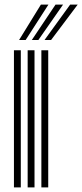

<svg xmlns="http://www.w3.org/2000/svg" viewBox="-20 -820 360 840"><path d="M161 0V-600H191V0ZM41 0V-600H71V0ZM101 0V-600H131V0ZM63.5 -645 159 -800H192L92.2 -645ZM174.8 -645 287 -800H320L203.5 -645ZM119.2 -645 223 -800H256L147.8 -645Z"/></svg>

Font: Big Shoulders Inline Display Black
Style: Regular
Weight: 900
Designer: Patric King
Foundry: XO Type Co
Version: Version 1.000